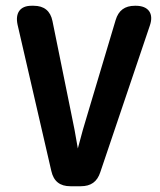

<svg xmlns="http://www.w3.org/2000/svg" viewBox="-20 -608 556 666"><path d="M224 38H260C295 38 317 23 328 -11L500 -520C514 -561 495 -588 451 -588H448C413 -588 391 -572 381 -538L286 -220C273 -178 261 -136 250 -93C243 -136 235 -178 226 -220L162 -535C155 -570 133 -588 97 -588H89C50 -588 32 -563 41 -522L158 -15C166 21 188 38 224 38Z"/></svg>

Font: 寒蝉团圆体 Round
Style: Regular
Weight: 500
Designer: 寒蝉字型
Version: Version 2.700;Glyphs 3.1.1 (3135)